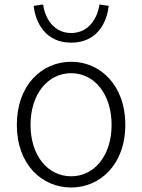

<svg xmlns="http://www.w3.org/2000/svg" viewBox="-20 -822 634 855"><path d="M297 13C425 13 538 -89 538 -266C538 -444 425 -547 297 -547C167 -547 55 -444 55 -266C55 -89 167 13 297 13ZM297 -37C192 -37 116 -130 116 -266C116 -402 192 -496 297 -496C401 -496 477 -402 477 -266C477 -130 401 -37 297 -37ZM297 -632C412 -632 456 -721 464 -796L423 -802C414 -741 375 -675 297 -675C219 -675 180 -741 172 -802L130 -796C138 -721 183 -632 297 -632Z"/></svg>

Font: Noto Sans Japanese Light
Style: Regular
Weight: 300
Designer: Ryoko NISHIZUKA (kana & ideographs); Paul D. Hunt (Latin, Greek & Cyrillic); Wenlong ZHANG (bopomofo); Sandoll Communica
Foundry: Adobe Systems Incorporated
Version: Version 1.000;PS 1;hotconv 1.0.78;makeotf.lib2.5.61930